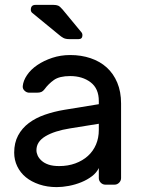

<svg xmlns="http://www.w3.org/2000/svg" viewBox="-20 -755 586 785"><path d="M38 0ZM38 -131Q38 -171 54 -201Q70 -231 98 -252Q126 -273 163.5 -286Q201 -299 243 -306L384 -329V-342Q384 -393 350.5 -418.5Q317 -444 267 -444Q223 -444 200.5 -428Q178 -412 162 -390Q156 -382 149 -379Q142 -376 130 -376H100Q89 -376 80.5 -384Q72 -392 73 -403Q75 -425 90.5 -448Q106 -471 132.5 -489Q159 -507 193.5 -518.5Q228 -530 267 -530Q312 -530 350.5 -517Q389 -504 416.5 -479Q444 -454 459.5 -417Q475 -380 475 -332V-27Q475 -16 467 -8Q459 0 448 0H411Q400 0 392 -8Q384 -16 384 -27V-68Q375 -49 356 -34.5Q337 -20 312.5 -10Q288 0 261.5 5Q235 10 212 10Q173 10 140.5 -1Q108 -12 85.5 -30.5Q63 -49 50.5 -75Q38 -101 38 -131ZM222 -76Q258 -76 288 -87Q318 -98 339.5 -117.5Q361 -137 372.5 -164Q384 -191 384 -224V-249L266 -230Q203 -220 166 -198Q129 -176 129 -141Q129 -130 134 -119Q139 -108 150 -98Q161 -88 178.5 -82Q196 -76 222 -76ZM312 -624Q317 -619 317 -611Q317 -595 301 -595H264Q248 -595 239 -600Q230 -605 222 -612L111 -703Q106 -708 106 -715Q106 -735 125 -735H199Q210 -735 217.5 -732Q225 -729 236 -716Z"/></svg>

Font: Rubik
Style: Regular
Weight: 400
Designer: Hubert & Fischer
Foundry: Hubert & Fischer
Version: Version 1.002; ttfautohint (v1.6)